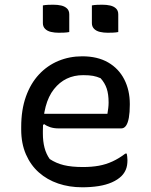

<svg xmlns="http://www.w3.org/2000/svg" viewBox="-20 -783 640 815"><path d="M329 -544Q394 -544 439 -518Q484 -492 507.5 -446Q531 -400 531 -342V-338Q531 -306 527 -283.5Q523 -261 515 -249.5Q507 -238 495 -238H228Q209 -238 193.5 -243Q178 -248 168 -256L150 -246V-300H436Q438 -312 439.5 -324Q441 -336 441 -348Q441 -383 433 -407Q425 -431 407 -451Q391 -458 375 -461Q359 -464 333 -464Q256 -464 209 -404.5Q162 -345 162 -227V-216Q162 -183 169 -156Q176 -129 191 -108Q218 -90 251 -82Q284 -74 332 -74Q369 -74 399.5 -79.5Q430 -85 458 -98Q486 -111 512 -131H518Q519 -125 520 -118.5Q521 -112 521 -103Q521 -80 514.5 -64Q508 -48 496 -36Q480 -20 455 -9Q430 2 398 7Q366 12 329 12Q274 12 227 -4Q180 -20 145 -51Q110 -82 90 -128Q70 -174 70 -233V-244Q70 -317 90 -373Q110 -429 145.5 -467Q181 -505 228 -524.5Q275 -544 329 -544ZM162 -760Q172 -762 184 -762.5Q196 -763 206 -763Q225 -763 240 -759.5Q255 -756 264.5 -747Q274 -738 274 -722V-647Q264 -645 252 -644.5Q240 -644 229 -644Q212 -644 196.5 -647.5Q181 -651 171.5 -660.5Q162 -670 162 -685ZM370 -760Q380 -762 392 -762.5Q404 -763 414 -763Q433 -763 448 -759.5Q463 -756 472.5 -747Q482 -738 482 -722V-647Q472 -645 460 -644.5Q448 -644 437 -644Q420 -644 404.5 -647.5Q389 -651 379.5 -660.5Q370 -670 370 -685Z"/></svg>

Font: Recursive Monospace Casual
Style: Regular
Weight: 400
Version: Version 1.047